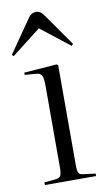

<svg xmlns="http://www.w3.org/2000/svg" viewBox="-89 -806 481 850"><g transform="rotate(-10 151.5 -381.0)"><path d="M42 0V-12L95 -17Q110 -19 115.5 -28Q121 -37 121 -63V-430Q121 -467 114.5 -479Q108 -491 87 -492L38 -496L39 -506L186 -517L192 -512V-61Q192 -37 197 -28Q202 -19 217 -18L272 -11V0ZM5 -586 -2 -593 102 -743Q116 -762 136 -762Q145 -762 153 -757.5Q161 -753 172 -738L273 -594L266 -586L136 -688Z"/></g></svg>

Font: Literata 72pt Light
Style: Regular
Weight: 300
Designer: Latin by Veronika Burian and Jose Scaglione. Greek by Irene Vlachou. Cyrillic by Vera Evstafieva.
Foundry: TypeTogether
Version: Version 3.002